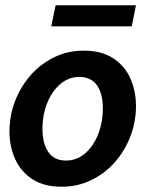

<svg xmlns="http://www.w3.org/2000/svg" viewBox="-20 -700 567 730"><path d="M214 10Q147.5 10 103.5 -18.5Q59.5 -47 37.8 -94.8Q16 -142.5 16 -200Q16 -260 37 -315Q58 -370 96 -413.5Q134 -457 185.8 -482.2Q237.5 -507.5 299 -507.5Q365.5 -507.5 409.5 -479Q453.5 -450.5 475.2 -402.8Q497 -355 497 -297Q497 -237.5 476 -182.2Q455 -127 417 -83.8Q379 -40.5 327 -15.2Q275 10 214 10ZM231 -89.5Q272 -89.5 303.5 -116.8Q335 -144 353 -189.2Q371 -234.5 371 -288.5Q371 -344.5 348.5 -376Q326 -407.5 281.5 -407.5Q241.5 -407.5 210 -381Q178.5 -354.5 160 -309.5Q141.5 -264.5 141.5 -210Q141.5 -153.5 164.2 -121.5Q187 -89.5 231 -89.5ZM175 -600 191.5 -680H497L481 -600Z"/></svg>

Font: Cabin
Style: Bold Italic
Weight: 700
Width: 4
Italic angle: -10°
Designer: Pablo Impallari
Foundry: Pablo Impallari. http://www.impallari.com Igino Marini. http://www.ikern.com
Version: Version 3.001